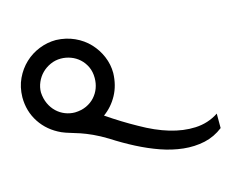

<svg xmlns="http://www.w3.org/2000/svg" viewBox="-101 -620 1188 1000"><g transform="rotate(-15 493.0 -120.0)"><path d="M420 -237Q420 -271 407.5 -297.5Q395 -324 374.5 -342.5Q354 -361 328 -370.5Q302 -380 275 -380Q245 -380 218.5 -368Q192 -356 172.5 -336.5Q153 -317 141.5 -290.5Q130 -264 130 -236Q132 -202 144.5 -175Q157 -148 177 -129Q197 -110 222.5 -100Q248 -90 275 -90Q310 -91 337 -103.5Q364 -116 382.5 -136.5Q401 -157 410.5 -182.5Q420 -208 420 -237ZM986 185Q941 220 887 232Q831 244 771.5 237.5Q712 231 652 210Q592 189 531 157.5Q470 126 411 88Q370 63 336 47.5Q302 32 274 22.5Q246 13 223 6.5Q200 0 179 -9Q109 -41 69.5 -101Q30 -161 30 -237Q31 -292 52 -336.5Q73 -381 107 -413Q141 -445 185 -462.5Q229 -480 276 -480Q330 -478 375 -457.5Q420 -437 452 -403Q484 -369 502 -326Q520 -283 520 -237Q518 -171 490 -119.5Q462 -68 416 -35Q495 19 573 62Q732 153 861 147Q930 144 986 107Z"/></g></svg>

Font: Railway
Style: Regular
Weight: 400
Version: 1.000